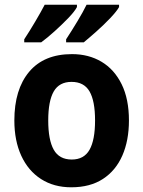

<svg xmlns="http://www.w3.org/2000/svg" viewBox="-20 -852 609 816"><path d="M528 -340Q528 -255 500 -191Q472 -127 417.5 -91.5Q363 -56 283 -56Q209 -56 154.5 -91Q100 -126 70.5 -190Q41 -254 41 -340Q41 -472 104 -547Q167 -622 286 -622Q357 -622 411.5 -589.5Q466 -557 497 -494Q528 -431 528 -340ZM185 -340Q185 -257 208.5 -215.5Q232 -174 285 -174Q337 -174 360.5 -215.5Q384 -257 384 -340Q384 -423 360.5 -463.5Q337 -504 284 -504Q232 -504 208.5 -463.5Q185 -423 185 -340ZM486 -822Q476 -804 449 -775.5Q422 -747 390.5 -719Q359 -691 336 -672H261V-685Q284 -720 309 -761.5Q334 -803 348 -832H486ZM307 -822Q297 -803 270.5 -775.5Q244 -748 212.5 -719.5Q181 -691 155 -672H83V-685Q106 -720 130.5 -761.5Q155 -803 170 -832H307Z"/></svg>

Font: Noto Sans Malayalam UI SemiCondensed
Style: Bold
Weight: 700
Width: 4
Designer: Jelle Bosma - Monotype Design Team
Foundry: Monotype Imaging Inc.
Version: Version 2.104; ttfautohint (v1.8.4.7-5d5b)